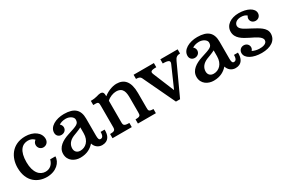

<svg xmlns="http://www.w3.org/2000/svg" viewBox="64 -1317 3151 2140"><g transform="rotate(-30 1639.0 -247.5)"><path d="M43.9 -244.1C43.9 -58.1 166.5 9.8 277.8 9.8C400.4 9.8 473.1 -67.4 473.1 -143.6H406.2C391.1 -83.5 350.1 -49.3 294.4 -49.3C223.6 -49.3 161.1 -109.9 161.1 -248C161.1 -392.1 218.3 -448.7 294.9 -448.7C330.6 -448.7 358.4 -433.1 374 -414.6C356.4 -402.8 345.2 -383.3 345.2 -361.8C345.2 -324.7 373 -296.4 408.7 -296.4C448.7 -296.4 477.1 -327.1 477.1 -366.7C477.1 -449.2 396 -504.9 291 -504.9C120.6 -504.9 43.9 -375 43.9 -244.1Z M561 -122.6C561 -33.2 636.7 9.8 709 9.8C797.4 9.8 849.6 -25.9 888.2 -68.4C901.9 -22 939.9 9.8 990.2 9.8C1072.8 9.8 1100.6 -53.2 1097.2 -127.4H1045.9C1045.9 -72.3 1028.8 -58.6 1006.3 -58.6C986.8 -58.6 980.5 -78.1 980.5 -116.7V-335.9C980.5 -446.3 925.8 -504.9 789.6 -504.9C685.5 -504.9 586.9 -455.6 591.8 -371.6C593.8 -338.9 618.2 -315.9 652.3 -315.9C688.5 -315.9 717.3 -340.8 717.3 -376.5C717.3 -396.5 707.5 -413.6 692.9 -424.8C712.4 -438.5 742.7 -449.2 780.8 -449.2C831.5 -449.2 875 -418 875 -386.2C875 -331.5 849.1 -323.2 721.2 -282.7C640.1 -256.3 561 -208.5 561 -122.6ZM679.2 -124C679.2 -173.8 708.5 -213.9 765.1 -238.3C788.6 -247.6 837.4 -264.6 875 -284.2V-209C875 -108.9 813.5 -58.1 747.1 -58.1C706.5 -58.1 679.2 -83.5 679.2 -124Z M1125.5 0H1373.5V-53.7C1307.6 -53.7 1299.3 -66.4 1299.3 -105V-381.8C1330.1 -413.6 1382.8 -431.6 1418.5 -431.6C1510.3 -431.6 1518.1 -361.3 1518.1 -288.6V-106C1518.1 -67.4 1515.1 -53.7 1452.6 -53.7V0H1683.6V-53.7C1624.5 -53.7 1623.5 -67.4 1623.5 -106V-294.9C1623.5 -444.8 1562 -504.4 1465.3 -504.4C1406.7 -504.4 1338.4 -472.7 1299.3 -439.5C1299.3 -479.5 1293.9 -502 1256.3 -502C1224.6 -502 1203.6 -481.4 1124.5 -481.4V-427.7H1154.3C1193.4 -427.7 1193.4 -413.6 1193.8 -371.1V-105C1193.8 -66.4 1184.6 -53.7 1125.5 -53.7Z M1941.9 0H1995.1L2174.3 -389.2C2190.4 -423.8 2206.5 -441.4 2249.5 -441.4V-495.1H2026.9V-441.4C2106 -441.4 2121.1 -424.8 2105.5 -389.2L1987.8 -121.6L1877.4 -389.2C1861.8 -426.8 1868.2 -441.4 1943.8 -441.4V-495.1H1682.6V-441.4C1737.3 -441.4 1742.2 -423.3 1757.3 -389.2Z M2277.3 -122.6C2277.3 -33.2 2353 9.8 2425.3 9.8C2513.7 9.8 2565.9 -25.9 2604.5 -68.4C2618.2 -22 2656.2 9.8 2706.5 9.8C2789.1 9.8 2816.9 -53.2 2813.5 -127.4H2762.2C2762.2 -72.3 2745.1 -58.6 2722.7 -58.6C2703.1 -58.6 2696.8 -78.1 2696.8 -116.7V-335.9C2696.8 -446.3 2642.1 -504.9 2505.9 -504.9C2401.9 -504.9 2303.2 -455.6 2308.1 -371.6C2310.1 -338.9 2334.5 -315.9 2368.7 -315.9C2404.8 -315.9 2433.6 -340.8 2433.6 -376.5C2433.6 -396.5 2423.8 -413.6 2409.2 -424.8C2428.7 -438.5 2459 -449.2 2497.1 -449.2C2547.9 -449.2 2591.3 -418 2591.3 -386.2C2591.3 -331.5 2565.4 -323.2 2437.5 -282.7C2356.4 -256.3 2277.3 -208.5 2277.3 -122.6ZM2395.5 -124C2395.5 -173.8 2424.8 -213.9 2481.4 -238.3C2504.9 -247.6 2553.7 -264.6 2591.3 -284.2V-209C2591.3 -108.9 2529.8 -58.1 2463.4 -58.1C2422.9 -58.1 2395.5 -83.5 2395.5 -124Z M2844.2 -102.1C2844.2 -35.2 2930.7 9.8 3043.9 9.8C3159.7 9.8 3237.3 -40.5 3237.3 -128.9C3237.3 -206.5 3152.3 -244.1 3080.6 -283.7C3019.5 -317.4 2950.7 -343.8 2950.7 -390.1C2950.7 -423.3 2980.5 -455.1 3039.1 -455.1C3075.2 -455.1 3099.6 -444.8 3114.3 -430.2C3106 -420.4 3101.1 -407.7 3101.1 -394C3101.1 -361.3 3126.5 -335 3163.6 -335C3200.7 -335 3227.1 -362.8 3227.1 -398.4C3227.1 -460.9 3145.5 -504.4 3038.1 -504.4C2936.5 -504.4 2858.9 -452.6 2858.9 -368.7C2858.9 -282.2 2936.5 -242.2 3006.8 -206.5C3065.4 -176.8 3142.6 -144.5 3142.6 -99.1C3142.6 -54.2 3085.9 -43 3040.5 -44.9C3011.2 -45.9 2977.5 -54.2 2954.6 -66.9C2964.8 -77.1 2971.2 -91.3 2971.2 -106.4C2971.2 -140.1 2944.3 -166 2908.2 -166C2870.6 -166 2844.2 -137.7 2844.2 -102.1Z"/></g></svg>

Font: Arbutus Slab
Style: Regular
Weight: 400
Designer: Karolina Lach
Foundry: Karolina Lach
Version: Version 1.001